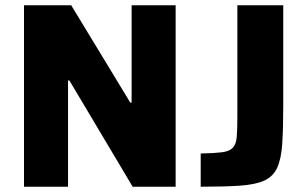

<svg xmlns="http://www.w3.org/2000/svg" viewBox="-20 -708 1163 728"><path d="M71 0V-688H250L474 -319H479V-688H646V0H483L243 -403H238V0ZM741 0V-126Q792 -127 820.5 -130.5Q849 -134 862 -147Q875 -160 877.5 -187.5Q880 -215 880 -264V-688H1054V-309Q1054 -219 1050 -161.5Q1046 -104 1030.5 -71Q1015 -38 981.5 -23Q948 -8 889.5 -4Q831 0 741 0Z"/></svg>

Font: Saira
Style: Bold
Weight: 700
Designer: Hector Gatti with collaboration of the Omnibus-Type team
Foundry: Omnibus-Type
Version: Version 1.100; ttfautohint (v1.8.3)